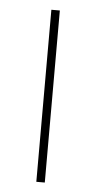

<svg xmlns="http://www.w3.org/2000/svg" viewBox="-44 -558 296 587"><g transform="rotate(5 103.5 -264.0)"><path d="M116 0H90V-528H116Z"/></g></svg>

Font: Noto Sans Sinhala UI Thin
Style: Regular
Weight: 100
Designer: Jelle Bosma - Monotype Design Team
Foundry: Monotype Imaging Inc.
Version: Version 2.006; ttfautohint (v1.8.4.7-5d5b)